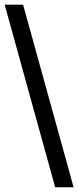

<svg xmlns="http://www.w3.org/2000/svg" viewBox="-20 -755 336 824"><path d="M295.9 48.8H216.8L0 -734.9H79.1Z"/></svg>

Font: Archivo Medium
Style: Regular
Weight: 500
Designer: Hector Gatti
Foundry: Omnibus-Type
Version: Version 2.001